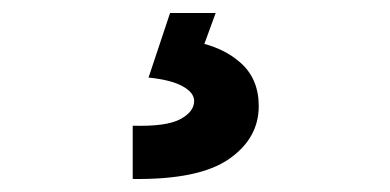

<svg xmlns="http://www.w3.org/2000/svg" viewBox="-20 -20 602 296"><path d="M184.6 255.9V173.8Q236.3 175.3 257.8 163.8Q279.3 152.3 279.3 135.7Q279.3 122.6 261.2 112.8Q243.2 103 209 99.6L242.2 0H312.5L283.2 80.1L278.3 43.9Q322.8 51.8 350.8 76.7Q378.9 101.6 378.9 143.6Q378.9 193.4 332.8 225.3Q286.6 257.3 184.6 255.9Z"/></svg>

Font: Reddit Mono Black
Style: Regular
Weight: 900
Monospace: yes
Designer: Stephen Hutchings
Foundry: Reddit
Version: Version 1.014